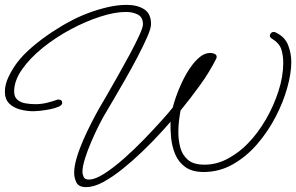

<svg xmlns="http://www.w3.org/2000/svg" viewBox="-62 -711 1214 787"><path d="M291 56Q261 56 251.5 37.5Q242 19 242 -3Q242 -29 252.5 -64.5Q263 -100 279.5 -137.5Q296 -175 313.5 -209Q331 -243 344 -266Q353 -281 373.5 -316.5Q394 -352 419.5 -397Q445 -442 469 -486.5Q493 -531 508.5 -565Q524 -599 524 -611Q524 -640 503.5 -651Q483 -662 454 -662Q408 -662 348 -642.5Q288 -623 226.5 -590Q165 -557 112.5 -514.5Q60 -472 28 -426Q-4 -380 -4 -336Q-4 -314 9 -302.5Q22 -291 42 -287.5Q62 -284 83 -284Q106 -284 127.5 -289Q149 -294 169 -301Q171 -302 173 -302.5Q175 -303 177 -303Q193 -303 193 -289Q193 -280 178 -273.5Q163 -267 142.5 -263Q122 -259 103 -257Q84 -255 76 -255Q47 -255 19.5 -262.5Q-8 -270 -25 -287.5Q-42 -305 -42 -335Q-42 -365 -26.5 -397Q-11 -429 8 -454Q32 -486 69.5 -518Q107 -550 149 -578Q191 -606 228 -625Q259 -642 298.5 -657Q338 -672 379 -681.5Q420 -691 457 -691Q501 -691 529 -673Q557 -655 557 -613V-611Q557 -595 541.5 -559.5Q526 -524 502.5 -479Q479 -434 453 -388.5Q427 -343 405.5 -306.5Q384 -270 374 -253Q362 -234 345.5 -201.5Q329 -169 313 -132Q297 -95 286.5 -61.5Q276 -28 276 -7Q276 4 281 14.5Q286 25 302 25Q328 25 366 0.5Q404 -24 446.5 -61.5Q489 -99 529 -140.5Q569 -182 600.5 -217Q632 -252 646 -270Q650 -287 659.5 -314.5Q669 -342 683.5 -373Q698 -404 716.5 -431.5Q735 -459 756 -476.5Q777 -494 800 -494Q808 -494 817 -490.5Q826 -487 826 -478Q826 -474 825 -472Q797 -416 758 -362Q719 -308 678 -258Q674 -236 671.5 -214Q669 -192 669 -169Q669 -137 677 -106.5Q685 -76 708 -56Q731 -36 776 -36Q828 -36 875 -62.5Q922 -89 954 -123Q995 -165 1027.5 -221Q1060 -277 1079.5 -337.5Q1099 -398 1099 -453Q1099 -484 1091 -509Q1083 -534 1052 -553Q1044 -558 1044 -565Q1044 -570 1048.5 -575Q1053 -580 1060 -580Q1064 -580 1068 -578Q1106 -560 1119 -526Q1132 -492 1132 -457Q1132 -411 1115.5 -351.5Q1099 -292 1067.5 -231.5Q1036 -171 992 -120Q948 -69 892.5 -37.5Q837 -6 773 -6Q726 -6 698 -26Q670 -46 656.5 -78Q643 -110 639.5 -145.5Q636 -181 637 -212Q620 -192 589.5 -159Q559 -126 520.5 -89Q482 -52 441 -19Q400 14 361.5 35Q323 56 291 56Z"/></svg>

Font: Ms Madi
Style: Regular
Weight: 400
Designer: Robert E. Leuschke
Foundry: Robert E. Leuschke
Version: Version 1.010; ttfautohint (v1.8.3)